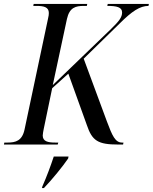

<svg xmlns="http://www.w3.org/2000/svg" viewBox="-42 -734 776 975"><path d="M-22 0H251L254 -10H239C201 -10 175 -16 175 -46C175 -54 178 -68 180 -79L223 -286L305 -360L399 -99C426 -19 455 0 559 0H583L585 -10H578C543 -10 528 -45 501 -117L383 -436L566 -615C628 -677 669 -704 712 -704L714 -714H505L503 -704C550 -704 578 -698 578 -671C578 -646 563 -627 522 -587L226 -302L298 -638C311 -696 342 -704 384 -704H399L401 -714H129L127 -704H143C181 -704 206 -698 206 -668C206 -662 205 -650 202 -640L83 -78C71 -19 38 -10 -4 -10H-20ZM173 213 171 221H181C224 176 276 112 304 71L306 61H231C214 112 197 158 173 213Z"/></svg>

Font: Noto Serif Display SemiCondensed
Style: Italic
Weight: 400
Width: 4
Italic angle: -12°
Designer: Monotype Design Team
Foundry: Monotype Imaging Inc.
Version: Version 2.009